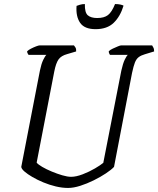

<svg xmlns="http://www.w3.org/2000/svg" viewBox="-20 -928 781 948"><path d="M316 0Q287 0 255.5 -7.5Q224 -15 194 -27.5Q164 -40 140 -54Q116 -68 101 -81Q86 -94 85 -104L177 -579Q184 -613 193.5 -632.5Q203 -652 209 -657H121Q120 -659 117 -663.5Q114 -668 114 -675Q120 -681 132.5 -687.5Q145 -694 158 -699Q171 -704 177 -704H345Q348 -701 352.5 -693.5Q357 -686 356 -674L312 -661Q282 -653 269 -634.5Q256 -616 248 -575L161 -125Q168 -116 188.5 -104Q209 -92 235.5 -81Q262 -70 287.5 -62.5Q313 -55 331 -55Q356 -55 388.5 -67.5Q421 -80 449 -96.5Q477 -113 490 -124L579 -579Q587 -615 596 -633.5Q605 -652 611 -657H523Q522 -659 519.5 -663.5Q517 -668 517 -675Q524 -682 537 -688Q550 -694 562 -699Q574 -704 579 -704H731Q733 -700 737 -693.5Q741 -687 741 -674L695 -660Q677 -655 665 -646Q653 -637 646 -619Q639 -601 632 -568L543 -104Q530 -90 503 -72Q476 -54 442.5 -37.5Q409 -21 376 -10.5Q343 0 316 0ZM452 -784Q397 -784 375.5 -815.5Q354 -847 358 -899Q363 -901 374.5 -904.5Q386 -908 399 -908Q398 -866 413.5 -852.5Q429 -839 460 -839Q494 -839 513 -853.5Q532 -868 548 -908Q563 -908 574.5 -905.5Q586 -903 590 -900Q574 -847 541.5 -815.5Q509 -784 452 -784Z"/></svg>

Font: Texturina 12pt ExtraLight
Style: Italic
Weight: 250
Italic angle: -11°
Designer: Guillermo Torres Carreño
Foundry: Omnibus-Type
Version: Version 1.002